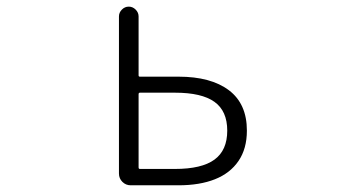

<svg xmlns="http://www.w3.org/2000/svg" viewBox="-20 -553 1040 573"><path d="M370.1 0Q355.5 0 345.2 -10.3Q335 -20.5 335 -35.2V-503.9Q335 -515.6 343.8 -524.4Q352.5 -533.2 364.3 -533.2Q376 -533.2 384.8 -524.4Q393.6 -515.6 393.6 -503.9V-328.1Q393.6 -324.2 397.5 -324.2H512.7Q609.4 -324.2 663.1 -283.7Q716.8 -243.2 716.8 -163.1Q716.8 -109.4 691.9 -72.8Q667 -36.1 621.6 -18.1Q576.2 0 512.7 0ZM393.6 -53.7Q393.6 -48.8 397.5 -48.8H502Q582 -48.8 620.1 -76.7Q658.2 -104.5 658.2 -163.1Q658.2 -221.7 620.1 -249Q582 -276.4 502 -276.4H397.5Q393.6 -276.4 393.6 -271.5Z"/></svg>

Font: Gen Jyuu Gothic L Monospace Light
Style: Regular
Weight: 300
Designer: [Source Han Sans]
Ryoko NISHIZUKA  (kana & ideographs); Paul D. Hunt (Latin, Greek & Cyrillic); Wenlong ZHANG  (bopomofo
Version: Version 1.002.20150607